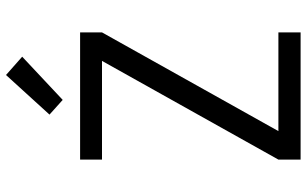

<svg xmlns="http://www.w3.org/2000/svg" viewBox="-211 -811 1022 640"><g transform="rotate(-90 300.0 -491.0)"><path d="M88 0V-74L417 -662H88V-735H512V-662L183 -74H512V0ZM287 -793 238 -837 370 -982 431 -928Z"/></g></svg>

Font: Iosevka Aile
Style: Regular
Weight: 400
Designer: Belleve Invis
Foundry: Belleve Invis
Version: Version 28.0.1; ttfautohint (v1.8.4)